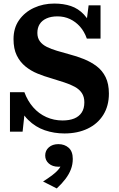

<svg xmlns="http://www.w3.org/2000/svg" viewBox="-20 -740 666 1079"><path d="M331 -63Q370 -63 397 -74Q424 -85 439 -107.5Q454 -130 454 -165Q454 -196 440 -217Q426 -238 400.5 -252Q375 -266 341 -277Q307 -288 268 -300Q229 -311 191 -326.5Q153 -342 122.5 -367Q92 -392 74 -429Q56 -466 56 -520Q56 -583 87.5 -627.5Q119 -672 171 -696Q223 -720 285 -720Q337 -720 378.5 -706Q420 -692 452 -658Q484 -624 506 -565L460 -568L478 -710H545V-523H468Q454 -563 429.5 -590.5Q405 -618 373 -633Q341 -648 303 -648Q267 -648 241.5 -636.5Q216 -625 203 -604.5Q190 -584 190 -555Q190 -527 204 -508Q218 -489 243 -476.5Q268 -464 300.5 -454.5Q333 -445 369 -435Q412 -424 451.5 -408Q491 -392 523 -368Q555 -344 573.5 -306.5Q592 -269 592 -214Q592 -145 560.5 -94.5Q529 -44 472.5 -17Q416 10 342 10Q284 10 231.5 -8Q179 -26 138 -66.5Q97 -107 74 -176L125 -166L107 0H36V-222H117Q135 -173 166.5 -137Q198 -101 240.5 -82Q283 -63 331 -63ZM299 319 222 280Q249 263 272.5 245.5Q296 228 310.5 210Q325 192 326 174L341 191Q334 195 325.5 196Q317 197 308 197Q275 197 254.5 179Q234 161 234 134Q234 106 254.5 88Q275 70 308 70Q343 70 366 90.5Q389 111 389 153Q389 184 378.5 211.5Q368 239 348 265.5Q328 292 299 319Z"/></svg>

Font: Roboto Serif 28pt SemiBold
Style: Regular
Weight: 600
Designer: Greg Gazdowicz
Foundry: Commercial Type
Version: Version 1.008